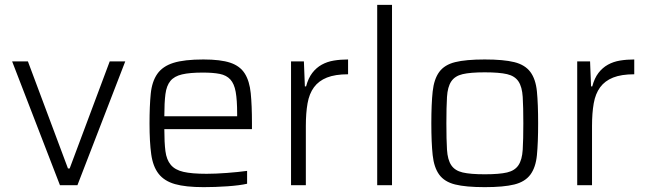

<svg xmlns="http://www.w3.org/2000/svg" viewBox="-20 -763 2661 791"><path d="M227 0 30 -510H95L260 -69H267L432 -510H496L299 0Z M819 8Q745 8 701 -4.5Q657 -17 633.5 -47Q610 -77 603 -127.5Q596 -178 596 -254Q596 -326 601 -376.5Q606 -427 628 -458.5Q650 -490 694.5 -504Q739 -518 818 -518Q889 -518 929 -504.5Q969 -491 988.5 -460Q1008 -429 1013 -379Q1018 -329 1018 -256V-231H657Q657 -176 661.5 -140.5Q666 -105 683.5 -84Q701 -63 735.5 -55Q770 -47 831 -47Q868 -47 914.5 -50.5Q961 -54 998 -59V-6Q967 1 917 4.5Q867 8 819 8ZM957 -284V-295Q957 -351 951 -384.5Q945 -418 929 -435.5Q913 -453 885.5 -458.5Q858 -464 816 -464Q762 -464 730 -456.5Q698 -449 682 -429.5Q666 -410 661.5 -375Q657 -340 657 -284Z M1179 0V-510H1232L1236 -407H1241Q1250 -441 1266.5 -462.5Q1283 -484 1305.5 -496.5Q1328 -509 1355.5 -513.5Q1383 -518 1414 -518V-457Q1361 -457 1327 -443.5Q1293 -430 1273.5 -403.5Q1254 -377 1247 -337Q1240 -297 1240 -244V0Z M1534 0V-743H1595V0Z M1977 8Q1899 8 1855 -3Q1811 -14 1789.5 -43.5Q1768 -73 1762.5 -124Q1757 -175 1757 -255Q1757 -335 1762.5 -386Q1768 -437 1789.5 -466.5Q1811 -496 1855 -507Q1899 -518 1977 -518Q2055 -518 2099 -507Q2143 -496 2165 -466.5Q2187 -437 2192 -386Q2197 -335 2197 -255Q2197 -175 2192 -124Q2187 -73 2165 -43.5Q2143 -14 2099 -3Q2055 8 1977 8ZM1977 -45Q2037 -45 2069 -52.5Q2101 -60 2116 -82.5Q2131 -105 2133.5 -146.5Q2136 -188 2136 -255Q2136 -322 2133.5 -363.5Q2131 -405 2116 -427.5Q2101 -450 2069 -457.5Q2037 -465 1977 -465Q1918 -465 1886 -457.5Q1854 -450 1839 -427.5Q1824 -405 1821.5 -363.5Q1819 -322 1819 -255Q1819 -188 1821.5 -146.5Q1824 -105 1839 -82.5Q1854 -60 1886 -52.5Q1918 -45 1977 -45Z M2358 0V-510H2411L2415 -407H2420Q2429 -441 2445.5 -462.5Q2462 -484 2484.5 -496.5Q2507 -509 2534.5 -513.5Q2562 -518 2593 -518V-457Q2540 -457 2506 -443.5Q2472 -430 2452.5 -403.5Q2433 -377 2426 -337Q2419 -297 2419 -244V0Z"/></svg>

Font: Azeri Sans Light
Style: Regular
Weight: 300
Designer: Hector Gatti & Omnibus-Type (original fonts) / Cristiano Sobral (main changes and remastering)
Version: Version 1.000; ttfautohint (v1.6)